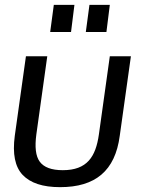

<svg xmlns="http://www.w3.org/2000/svg" viewBox="-20 -762 608 792"><path d="M228 10C373 10 455 -57 474 -202L520 -530H433L388 -208C375 -115 339 -60 239 -60C192 -60 161 -72 144 -95C127 -118 123 -156 130 -208L175 -530H87L41 -202C31 -127 42 -74 73 -41C105 -7 156 10 228 10ZM202 -742 187 -630H273L287 -742ZM349 -742 334 -630H419L433 -742Z"/></svg>

Font: Cheyenne Sans
Style: Italic
Weight: 400
Italic angle: -8.13011°
Designer: The Public Sans project authors (U.S. Web Design System), Libre Franklin designed by Pablo Impallari and Rodrigo Fuenzal
Foundry: The Cheyenne Sans Project Authors
Version: Version 2.007